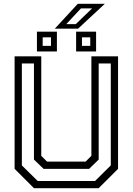

<svg xmlns="http://www.w3.org/2000/svg" viewBox="-20 -999 704 1019"><path d="M160.5 0 57.5 -103V-700H199V-172L229.5 -141.5H434.5L465 -172V-700H606.5V-103L503.5 0ZM180 -38.5H484.5L568 -121.2V-662.2H503.8V-152.2L453 -102.8H211.5L160.2 -152.2V-662.2H96V-121.2ZM384 -726V-831H490V-726ZM176 -726V-831H282V-726ZM206.5 -755.5H250.5V-801H206.5ZM415 -755.5H459V-801H415ZM271 -847 393 -979H536.5L394.5 -847ZM331.8 -871H382.2L468.8 -954.5H409.8Z"/></svg>

Font: Tourney Thin
Style: Regular
Weight: 100
Designer: Tyler Finck
Foundry: Etcetera Type Co
Version: Version 1.015